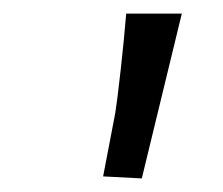

<svg xmlns="http://www.w3.org/2000/svg" viewBox="-20 -726 328 283"><path d="M132 -466 150 -560Q153 -579 158 -624Q163 -669 166 -706H248L189 -463Z"/></svg>

Font: Andada Pro
Style: Italic
Weight: 400
Italic angle: -7°
Designer: Carolina Giovagnoli
Foundry: Huerta Tipografica
Version: Version 3.005; ttfautohint (v1.8.4)